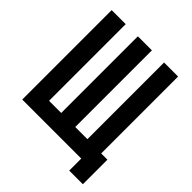

<svg xmlns="http://www.w3.org/2000/svg" viewBox="-217 -834 1063 1063"><g transform="rotate(45 314.5 -303.0)"><path d="M40 0V-700.2H149.9V-100.1H245.1V-700.2H355V-100.1H450.2V-700.2H560.1V-98.1H608.9V94.2H502V0Z"/></g></svg>

Font: Bebas Neue Bold
Style: Regular
Weight: 700
Designer: Ryoichi Tsunekawa
Foundry: Ryoichi Tsunekawa
Version: Version 1.300